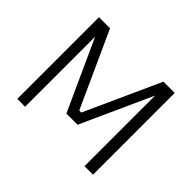

<svg xmlns="http://www.w3.org/2000/svg" viewBox="-154 -971 1213 1213"><g transform="rotate(45 452.5 -365.0)"><path d="M114 -730H213L443 -225H461L690 -730H791V0H715V-631L499 -154H399L184 -626V0H114Z"/></g></svg>

Font: Sora-SIA Light
Style: Regular
Weight: 300
Designer: Jonathan Barnbrook, Julián Moncada
Foundry: Barnbrook Fonts
Version: Version 2.000